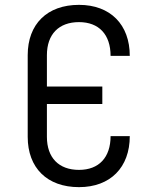

<svg xmlns="http://www.w3.org/2000/svg" viewBox="-20 -760 640 790"><path d="M305 10C434 10 514 -71 514 -200H435C435 -112 387 -61 305 -61C222 -61 173 -111 173 -197V-332H401V-404H173V-533C173 -619 222 -669 305 -669C387 -669 435 -618 435 -530H514C514 -659 434 -740 305 -740C174 -740 94 -661 94 -533V-197C94 -69 174 10 305 10Z"/></svg>

Font: Tekne LDO Light
Style: Regular
Weight: 300
Monospace: yes
Designer: Alessio Laiso, Mario Rullo, Paolo Rosset
Foundry: Alessio Laiso
Version: Version 1.000;hotconv 1.0.109;makeotfexe 2.5.65596